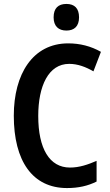

<svg xmlns="http://www.w3.org/2000/svg" viewBox="-20 -944 559 974"><path d="M317 -924C276 -924 252 -903 252 -856C252 -811 277 -789 317 -789C357 -789 381 -811 381 -856C381 -902 358 -924 317 -924ZM331 -620C375 -620 416 -604 454 -582L492 -681C441 -710 385 -724 326 -724C146 -724 50 -568 50 -357C50 -127 145 10 320 10C378 10 426 -1 470 -23V-128C426 -109 383 -94 335 -94C231 -94 174 -190 174 -356C174 -508 226 -620 331 -620Z"/></svg>

Font: Noto Sans Armenian Condensed SemiBold
Style: Regular
Weight: 600
Width: 3
Designer: Monotype Design Team
Foundry: Monotype Imaging Inc.
Version: Version 2.008